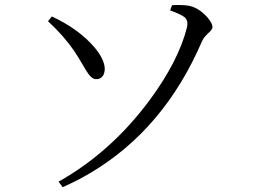

<svg xmlns="http://www.w3.org/2000/svg" viewBox="-20 -733 1040 783"><path d="M803.7 -564.5Q649.4 -206.1 349.6 -28.3Q293.9 4.9 235.4 30.3L218.8 7.8Q434.6 -113.3 592.8 -328.1Q708 -485.4 742.2 -620.1Q749 -649.4 732.4 -663.1Q715.8 -675.8 673.8 -690.4L681.6 -711.9Q723.6 -713.9 747.1 -710Q787.1 -704.1 825.2 -663.1Q845.7 -638.7 846.7 -623Q846.7 -612.3 828.1 -596.7Q810.5 -580.1 803.7 -564.5ZM283.2 -524.4Q240.2 -586.9 175.8 -646.5L191.4 -666Q301.8 -614.3 365.2 -540Q405.3 -492.2 407.2 -454.1Q407.2 -418.9 381.8 -411.1Q376 -410.2 372.1 -410.2Q352.5 -409.2 330.1 -447.3Q326.2 -453.1 317.4 -468.8Q296.9 -503.9 283.2 -524.4Z"/></svg>

Font: GenYoMin JP Regular
Style: Regular
Weight: 400
Version: Version 1.001;PS 1;hotconv 16.6.51;makeotf.lib2.5.65220 DEVE